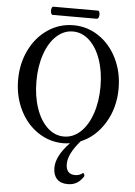

<svg xmlns="http://www.w3.org/2000/svg" viewBox="-65 -821 783 1117"><g transform="rotate(5 326.5 -262.5)"><path d="M201.2 -725.1Q193.4 -725.1 190.2 -737.1Q187 -749 190.2 -761Q193.4 -772.9 201.2 -772.9H460Q467.8 -772.9 470.7 -761Q473.6 -749 470 -737.1Q466.3 -725.1 458 -725.1ZM327.1 13.2Q245.6 13.2 178 -32.5Q110.4 -78.1 71.8 -157.2Q33.2 -236.3 33.2 -332Q33.2 -427.2 71.8 -506.1Q110.4 -585 178 -630.4Q245.6 -675.8 327.1 -675.8Q408.2 -675.8 475.6 -630.4Q543 -585 581.5 -506.1Q620.1 -427.2 620.1 -332Q620.1 -219.2 566.7 -130.9Q513.2 -42.5 426.8 -6.8Q357.9 73.2 357.9 130.9Q357.9 191.9 412.1 191.9Q437 191.9 457 175.8Q465.8 178.7 465.8 193.8Q447.8 222.2 425.5 235.1Q403.3 248 373 248Q331.5 248 309.8 224.9Q288.1 201.7 288.1 160.2Q288.1 90.3 366.2 9.8Q343.3 13.2 327.1 13.2ZM327.1 -25.9Q380.4 -25.9 423.1 -65.4Q465.8 -105 490 -175.3Q514.2 -245.6 514.2 -333Q514.2 -420.4 490 -490.5Q465.8 -560.5 423.1 -599.9Q380.4 -639.2 327.1 -639.2Q273.4 -639.2 230.7 -599.6Q188 -560.1 164.1 -490.2Q140.1 -420.4 140.1 -333Q140.1 -245.6 164.1 -175.5Q188 -105.5 230.7 -65.7Q273.4 -25.9 327.1 -25.9Z"/></g></svg>

Font: Junicode SmCond Medium
Style: Regular
Weight: 500
Width: 4
Designer: Peter S. Baker
Version: Version 2.206